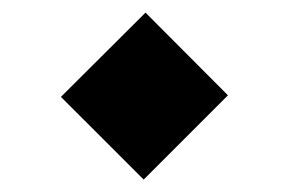

<svg xmlns="http://www.w3.org/2000/svg" viewBox="-20 -419 460 306"><path d="M77.1 -264.6 209 -132.8 343.3 -267.1 211.9 -398.9Z"/></svg>

Font: Sahel
Style: Bold
Weight: 700
Foundry: Saber Rastikerdar (saber.rastikerdar@gmail.com)
Version: Version 3.4.0